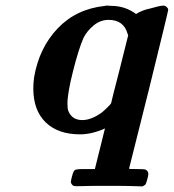

<svg xmlns="http://www.w3.org/2000/svg" viewBox="-20 -472 621 686"><path d="M355 -13Q308 8 266 8Q187 8 143 -35Q99 -78 99 -156Q99 -176 102 -197Q120 -301 186 -370.5Q252 -440 355 -451Q359 -453 378 -451Q427 -451 466 -422Q489 -436 514 -441Q552 -452 564 -452Q570 -452 575.5 -447Q581 -442 581 -437Q581 -432 512 -152Q441 130 441 131Q441 132 468 132Q496 132 500 134Q510 139 510 150Q510 155 506 169.5Q502 184 500 187Q497 190 489 194L457 193Q437 192 364 192Q291 192 273 193Q248 194 243 192Q236 189 233 179Q233 175 237 159Q242 139 247.5 135.5Q253 132 279 132H319Q325 108 337 59.5Q349 11 355 -13ZM436 -351Q422 -401 368 -401Q339 -401 315 -381.5Q291 -362 278 -336Q261 -297 241 -218Q221 -139 221 -102Q221 -83 224 -76Q237 -43 274 -43Q305 -43 341 -68Q347 -72 361 -85.5Q375 -99 377 -103Q377 -106 408 -226L438 -346Z"/></svg>

Font: KaTeX_Main
Style: Bold Italic
Weight: 700
Version: Version 1.1; ttfautohint (v1.3)